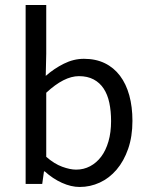

<svg xmlns="http://www.w3.org/2000/svg" viewBox="-20 -732 593 764"><path d="M297 12Q263 12 226.5 -4.5Q190 -21 158 -50H155L148 0H82V-712H164V-518L162 -430Q195 -459 234 -478.5Q273 -498 314 -498Q361 -498 397 -480.5Q433 -463 457.5 -430.5Q482 -398 494.5 -352.5Q507 -307 507 -251Q507 -189 490 -140Q473 -91 444 -57Q415 -23 377 -5.5Q339 12 297 12ZM283 -57Q313 -57 338.5 -70.5Q364 -84 382.5 -108.5Q401 -133 411.5 -169Q422 -205 422 -250Q422 -290 415 -323Q408 -356 392.5 -379.5Q377 -403 352.5 -416Q328 -429 294 -429Q235 -429 164 -363V-108Q196 -80 227.5 -68.5Q259 -57 283 -57Z"/></svg>

Font: Processing Sans Pro
Style: Regular
Weight: 400
Designer: Paul D. Hunt
Foundry: Adobe Systems Incorporated
Version: Version 2.020;PS 2.000;hotconv 1.0.86;makeotf.lib2.5.63406